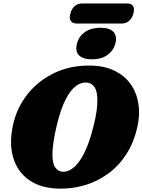

<svg xmlns="http://www.w3.org/2000/svg" viewBox="-20 -1104 845 1139"><path d="M516.5 -715Q598 -714 657.8 -685.2Q717.5 -656.5 753.5 -606.8Q789.5 -557 800.5 -492.2Q811.5 -427.5 795.5 -354Q774.5 -258.5 728.5 -188Q682.5 -117.5 619 -72Q555.5 -26.5 481 -4.8Q406.5 17 328 15Q221.5 12.5 152.5 -36Q83.5 -84.5 58.2 -169.2Q33 -254 57.5 -364Q80.5 -467.5 144.8 -547.2Q209 -627 304.5 -672Q400 -717 516.5 -715ZM354.5 -85Q382.5 -83.5 414.2 -107.8Q446 -132 477.2 -191.2Q508.5 -250.5 534.5 -354.5Q547.5 -405.5 553 -445.2Q558.5 -485 557.5 -514.5Q557 -563.5 540.8 -587.2Q524.5 -611 497 -614Q464.5 -618 431.8 -594.8Q399 -571.5 369.8 -515.2Q340.5 -459 317.5 -363Q304 -307.5 297.8 -264.8Q291.5 -222 291 -190.5Q290.5 -135.5 307.5 -111Q324.5 -86.5 354.5 -85ZM525.5 -752Q472 -752 448.2 -776.5Q424.5 -801 437 -846.5Q448.5 -890 485.2 -914.8Q522 -939.5 575.5 -939.5Q630 -939.5 653 -914.8Q676 -890 664.5 -846.5Q652.5 -802 616.2 -777Q580 -752 525.5 -752ZM397.5 -1023.5Q405 -1053 423.5 -1068.2Q442 -1083.5 466.5 -1083.5H734.5Q759 -1083.5 769 -1068.2Q779 -1053 771.5 -1024Q763.5 -995 745.2 -979.8Q727 -964.5 702.5 -964.5H434.5Q410 -964.5 399.8 -979.8Q389.5 -995 397.5 -1023.5Z"/></svg>

Font: Fraunces 9pt S100 Black
Style: Italic
Weight: 900
Italic angle: -16°
Version: Version 1.000; ttfautohint (v1.8.3)